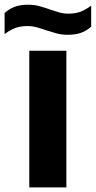

<svg xmlns="http://www.w3.org/2000/svg" viewBox="-60 -816 417 836"><path d="M67.5 0V-595H229V0ZM234.5 -664.5Q208 -664.5 185 -671Q162 -677.5 140 -684.5Q120.5 -691.5 100.8 -697Q81 -702.5 59.5 -702.5Q29 -702.5 6 -693.8Q-17 -685 -40 -667.5V-759Q-20 -777.5 4.2 -786.5Q28.5 -795.5 62.5 -795.5Q89.5 -795.5 112.5 -789Q135.5 -782.5 157 -775Q177 -768 196.8 -762.2Q216.5 -756.5 237.5 -756.5Q268 -756.5 291 -765.2Q314 -774 337 -791.5V-700Q317.5 -682 293 -673.2Q268.5 -664.5 234.5 -664.5Z"/></svg>

Font: Encode Sans SC
Style: Bold
Weight: 700
Version: Version 3.002